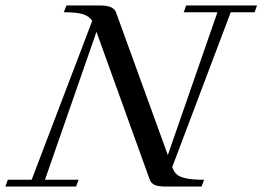

<svg xmlns="http://www.w3.org/2000/svg" viewBox="-50 -683 961 703"><path d="M-30.3 0 -21.5 -24.9H65.9L287.6 -606.4Q277.3 -623.5 254.2 -630.9Q231 -638.2 183.6 -638.2L193.4 -663.1H313Q340.8 -663.1 355.5 -657Q370.1 -650.9 375 -637.2L564.5 -115.2L746.1 -638.2H622.6L631.8 -663.1H891.1L882.3 -638.2H794.9L580.6 -71.3Q586.9 -53.2 597.9 -43.9Q608.9 -34.7 632.1 -29.8Q655.3 -24.9 697.3 -24.9L688 0H556.6Q529.8 0 516.4 -5.9Q502.9 -11.7 498 -25.9L303.2 -566.4L114.7 -24.9H237.8L228.5 0Z"/></svg>

Font: Elstob 14pt
Style: Italic
Weight: 400
Italic angle: -20°
Designer: Peter S. Baker
Version: Version 1.015